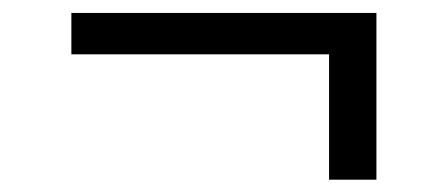

<svg xmlns="http://www.w3.org/2000/svg" viewBox="-20 -334 709 304"><path d="M576 -313.5V-49.5H501V-248H93V-313.5Z"/></svg>

Font: Merriweather 72pt
Style: Bold
Weight: 700
Version: Version 2.100